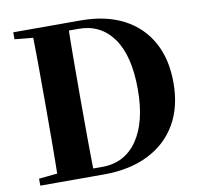

<svg xmlns="http://www.w3.org/2000/svg" viewBox="-82 -834 963 921"><g transform="rotate(-10 399.5 -373.5)"><path d="M41 0V-34L202 -50H218V0ZM130 0Q132 -86 132.5 -175Q133 -264 133 -360V-393Q133 -483 132.5 -571Q132 -659 130 -747H306Q304 -661 303.5 -572.5Q303 -484 303 -393V-360Q303 -266 303.5 -177Q304 -88 306 0ZM218 0V-37H349Q459 -37 520.5 -126Q582 -215 582 -374Q582 -538 521 -623.5Q460 -709 353 -709H218V-747H368Q491 -747 577.5 -702Q664 -657 710 -574Q756 -491 756 -376Q756 -259 707.5 -175Q659 -91 568 -45.5Q477 0 351 0ZM41 -713V-747H218V-698H202Z"/></g></svg>

Font: Noto Serif SC ExtraLight Black
Style: Regular
Weight: 900
Version: Version 2.002-H1;hotconv 1.1.0;makeotfexe 2.6.0